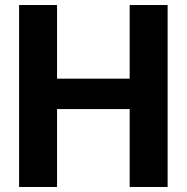

<svg xmlns="http://www.w3.org/2000/svg" viewBox="-20 -744 743 764"><path d="M56 -724H207V-431H496V-724H647V0H496V-310H207V0H56Z"/></svg>

Font: Freesentation 8 ExtraBold
Style: Regular
Weight: 800
Designer: glyphs from Roboto by Christian Robertson / Hangul glyphs from Noto Sans CJK(Source Han Sans) by Jang Soo-young and Kang
Foundry: PT&
Version: Version 2.001